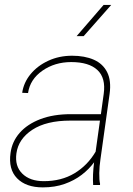

<svg xmlns="http://www.w3.org/2000/svg" viewBox="-20 -770 554 799"><path d="M442.9 -749.5 328.1 -619.6H298.8L411.1 -749.5ZM397.9 -106.4Q393.6 -78.1 393.1 -49.8Q392.6 -21.5 396.5 -4.4L396 0H367.7Q364.7 -40.5 371.6 -94.7Q351.1 -66.4 320.3 -42.7Q289.6 -19 249 -4.6Q208.5 9.8 158.2 9.8Q87.9 9.8 51 -28.1Q14.2 -65.9 23.9 -133.8Q30.3 -181.2 62 -217.3Q93.8 -253.4 147.9 -274.2Q202.1 -294.9 274.9 -294.9H399.9L411.6 -379.4Q420.9 -445.3 385.5 -478.5Q350.1 -511.7 276.4 -511.7Q208 -511.7 156.5 -475.8Q105 -439.9 96.7 -382.8L72.3 -383.8Q78.6 -426.8 107.4 -461.7Q136.2 -496.6 181.2 -517.3Q226.1 -538.1 280.3 -538.1Q332.5 -538.1 370.4 -521.5Q408.2 -504.9 426 -469.5Q443.8 -434.1 436 -378.4ZM162.1 -16.1Q235.4 -16.1 289.8 -48.8Q344.2 -81.5 377.9 -138.7L396 -268.1H272.5Q172.9 -268.1 114.7 -230Q56.6 -191.9 48.3 -131.8Q41 -78.6 72.8 -47.4Q104.5 -16.1 162.1 -16.1Z"/></svg>

Font: Robert Sans Thin
Style: Italic
Weight: 100
Italic angle: -8°
Designer: Christian Robertson (extended by Adam Twardoch)
Foundry: Google
Version: Version 12.135;April 2, 2019;FontCreator 11.5.0.2425 64-bit;